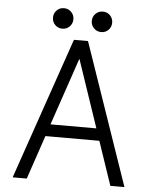

<svg xmlns="http://www.w3.org/2000/svg" viewBox="-59 -927 772 975"><g transform="rotate(5 327.5 -439.0)"><path d="M540.5 0 464.8 -223.1H189.9L114.3 0H42.5L291.5 -722.7H363.3L612.3 0ZM327.6 -629.4 210.4 -284.7H444.3ZM373.5 -826.2Q373.5 -848.1 388.7 -863.3Q403.8 -878.4 425.8 -878.4Q447.8 -878.4 462.6 -863.3Q477.5 -848.1 477.5 -826.2Q477.5 -804.2 462.6 -789.1Q447.8 -773.9 425.8 -773.9Q403.8 -773.9 388.7 -789.1Q373.5 -804.2 373.5 -826.2ZM175.8 -826.2Q175.8 -848.1 190.7 -863.3Q205.6 -878.4 227.5 -878.4Q249.5 -878.4 264.6 -863.3Q279.8 -848.1 279.8 -826.2Q279.8 -804.2 264.6 -789.1Q249.5 -773.9 227.5 -773.9Q205.6 -773.9 190.7 -789.1Q175.8 -804.2 175.8 -826.2Z"/></g></svg>

Font: Giphurs Light
Style: Regular
Weight: 300
Version: Version 0.920; ttfautohint (v1.8.4.7-5d5b)